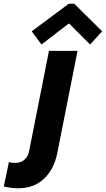

<svg xmlns="http://www.w3.org/2000/svg" viewBox="-140 -800 571 1037"><path d="M-119.6 207.5 -91.8 75.2Q-82 79.6 -55.7 79.6Q-27.3 79.6 -7.8 62.3Q11.7 44.9 16.6 19.5L124.5 -525.4H278.8L169.4 26.9Q151.9 113.8 97.7 165.3Q43.5 216.8 -42.5 216.8Q-77.1 216.8 -119.6 207.5ZM31.2 -630.9 231.4 -779.8H261.2L411.6 -630.9L346.7 -559.6L234.4 -671.9H230L84 -559.6Z"/></svg>

Font: Reddit Sans Fudge ExBold Italic
Style: Regular
Weight: 800
Italic angle: -11.25°
Designer: Stephen Hutchings
Version: Version 1.013